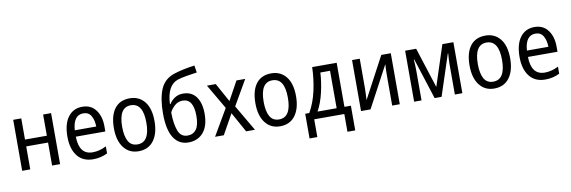

<svg xmlns="http://www.w3.org/2000/svg" viewBox="-62 -1285 5925 1991"><g transform="rotate(-10 2900.5 -289.0)"><path d="M75 -537V0H160V-242H390V0H474V-537H390V-314H160V-537Z M598 -265Q598 -139 655.5 -64.5Q713 10 822 10Q904 10 973 -25V-99Q901 -62 829 -62Q687 -62 684 -252H995V-307Q995 -411 945 -478.5Q895 -546 803 -546Q707 -546 652.5 -472.5Q598 -399 598 -265ZM911 -319H685Q696 -477 802 -477Q858 -477 884 -431.5Q910 -386 911 -319Z M1303 -547Q1198 -547 1143 -474.5Q1088 -402 1088 -269Q1088 -139 1145 -64.5Q1202 10 1300 10Q1404 10 1460 -65Q1516 -140 1516 -269Q1516 -404 1458 -475.5Q1400 -547 1303 -547ZM1302 -474Q1430 -474 1430 -269Q1430 -62 1302 -62Q1236 -62 1205.5 -116Q1175 -170 1175 -269Q1175 -474 1302 -474Z M1825 10Q1924 10 1982.5 -58Q2041 -126 2041 -255Q2041 -368 1993.5 -433.5Q1946 -499 1856 -499Q1804 -499 1766.5 -473.5Q1729 -448 1710 -415H1704Q1712 -608 1826 -650Q1862 -662 1924 -673Q1986 -684 2035 -690L2023 -765Q1899 -749 1803 -718Q1698 -683 1657 -585Q1616 -487 1616 -332Q1616 -159 1671 -74.5Q1726 10 1825 10ZM1702 -326Q1714 -357 1751 -392.5Q1788 -428 1839 -428Q1953 -428 1953 -248Q1953 -150 1920.5 -106Q1888 -62 1829 -62Q1757 -62 1730 -135.5Q1703 -209 1702 -326Z M2106 0H2198L2316 -211L2433 0H2526L2366 -274L2518 -537H2426L2317 -339L2208 -537H2115L2267 -276Z M2793 -547Q2688 -547 2633 -474.5Q2578 -402 2578 -269Q2578 -139 2635 -64.5Q2692 10 2790 10Q2894 10 2950 -65Q3006 -140 3006 -269Q3006 -404 2948 -475.5Q2890 -547 2793 -547ZM2792 -474Q2920 -474 2920 -269Q2920 -62 2792 -62Q2726 -62 2695.5 -116Q2665 -170 2665 -269Q2665 -474 2792 -474Z M3399 -73H3198Q3243 -155 3267.5 -262.5Q3292 -370 3297 -467H3399ZM3223 -537Q3220 -414 3193 -291.5Q3166 -169 3111 -73H3068V187H3150V0H3467V187H3549V-73H3481V-537Z M3643 -537V0H3743L3975 -435Q3973 -409 3972 -370.5Q3971 -332 3971 -305V0H4051V-537H3951L3719 -102Q3720 -129 3722 -164Q3724 -199 3724 -223V-537Z M4594 -537 4455 -111 4318 -537H4202V0H4280V-316Q4280 -340 4278.5 -370.5Q4277 -401 4275 -432H4279L4418 0H4491L4633 -432H4637Q4631 -361 4631 -317V0H4710V-537Z M5048 -547Q4943 -547 4888 -474.5Q4833 -402 4833 -269Q4833 -139 4890 -64.5Q4947 10 5045 10Q5149 10 5205 -65Q5261 -140 5261 -269Q5261 -404 5203 -475.5Q5145 -547 5048 -547ZM5047 -474Q5175 -474 5175 -269Q5175 -62 5047 -62Q4981 -62 4950.5 -116Q4920 -170 4920 -269Q4920 -474 5047 -474Z M5359 -265Q5359 -139 5416.5 -64.5Q5474 10 5583 10Q5665 10 5734 -25V-99Q5662 -62 5590 -62Q5448 -62 5445 -252H5756V-307Q5756 -411 5706 -478.5Q5656 -546 5564 -546Q5468 -546 5413.5 -472.5Q5359 -399 5359 -265ZM5672 -319H5446Q5457 -477 5563 -477Q5619 -477 5645 -431.5Q5671 -386 5672 -319Z"/></g></svg>

Font: Noto Sans UI SemiCondensed
Style: Regular
Weight: 400
Width: 4
Designer: Monotype Design Team
Foundry: Monotype Imaging Inc.
Version: 1.001